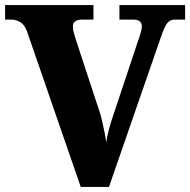

<svg xmlns="http://www.w3.org/2000/svg" viewBox="-20 -734 747 754"><path d="M86 -611Q76 -638 59 -647.5Q42 -657 27 -657H0V-714H347V-657H300Q286 -657 276 -650.5Q266 -644 266 -630Q266 -619 270 -605.5Q274 -592 277 -581L375 -283Q378 -272 382.5 -252.5Q387 -233 391 -212Q395 -191 397 -175Q400 -196 408 -226.5Q416 -257 424 -279L522 -573Q528 -589 532.5 -605Q537 -621 537 -630Q537 -657 504 -657H449V-714H707V-657H666Q648 -657 637 -643.5Q626 -630 611 -586L408 0H297Z"/></svg>

Font: Noto Serif Tamil ExtraBold
Style: Italic
Weight: 800
Italic angle: -12°
Designer: Indian Type Foundry, Tom Grace, and the Monotype Design Team
Foundry: Monotype Imaging Inc.
Version: Version 2.003; ttfautohint (v1.8.4.7-5d5b)